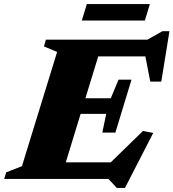

<svg xmlns="http://www.w3.org/2000/svg" viewBox="-54 -877 850 941"><path d="M226 -622.5 161.5 -649.5 171 -682.5H452.5L243.5 0H-33.5L-23.5 -32.5L53.5 -62.5ZM650.5 -642 673.5 -600.5H327L352 -682.5H668L742 -724H776.5L736.5 -477H682.5ZM518.5 44 477.5 0H143L169 -81.5H526.5L449 -42.5L646.5 -235L697 -225.5L558.5 44ZM511.5 -227H447.5L466.5 -319H241L264 -395.5H489L527 -486.5H590.5L551 -357ZM347 -776.5 371.5 -857H680.5L656 -776.5Z"/></svg>

Font: Newsreader ExtraBold
Style: Italic
Weight: 800
Italic angle: -17°
Designer: Hugues Gentile
Foundry: Production Type
Version: Version 1.003